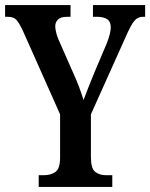

<svg xmlns="http://www.w3.org/2000/svg" viewBox="-21 -734 590 754"><path d="M131 0V-46H152Q179 -46 197 -59Q215 -72 215 -115V-285L68 -615Q54 -644 43.5 -656Q33 -668 9 -668H-1V-714H256V-668H242Q218 -668 207 -657.5Q196 -647 196 -631Q196 -620 200 -604.5Q204 -589 209 -578L269 -442Q282 -413 291 -388.5Q300 -364 307 -341Q315 -363 326 -390.5Q337 -418 350 -450L398 -563Q406 -583 410 -599.5Q414 -616 414 -626Q414 -649 400 -658.5Q386 -668 360 -668H344V-714H549V-668H540Q520 -668 506.5 -652Q493 -636 473 -590L336 -285V-118Q336 -72 353 -59Q370 -46 394 -46H420V0Z"/></svg>

Font: Noto Serif Thai ExtraCondensed SemiBold
Style: Regular
Weight: 600
Width: 2
Designer: Monotype Design Team
Foundry: Monotype Imaging Inc.
Version: Version 2.001; ttfautohint (v1.8.4.7-5d5b)